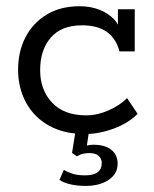

<svg xmlns="http://www.w3.org/2000/svg" viewBox="-20 -427 502 626"><path d="M257.4 10Q188.8 10 139.7 -17.4Q90.7 -44.8 64.9 -92.6Q39 -140.3 39 -199.7Q39 -258.8 63 -305.4Q87 -352 132 -379.3Q176.9 -406.7 239.7 -406.7Q274 -406.7 302.8 -395.8Q331.7 -384.9 351.2 -364.7Q370.6 -344.6 375.4 -315.8L364.5 -314.5V-396.7H419.3V-259.5H369.4Q347.4 -344.5 247.6 -344.5Q180.3 -344.5 145.6 -304.4Q110.9 -264.3 110.9 -198.4Q110.9 -133.8 149.8 -92.4Q188.7 -50.9 261.1 -50.9Q297.2 -50.9 333.9 -67.1Q370.6 -83.3 394.3 -107L428.7 -55.8Q397.7 -24.8 349.9 -7.4Q302.1 10 257.4 10ZM259 179.2Q232.8 179.2 209.9 174Q187 168.8 173.8 159.6L188.3 126.7Q200.1 134.1 216.4 139.4Q232.8 144.7 257.8 144.7Q311.8 144.7 311.8 104.1Q311.8 90.8 301.9 81.4Q292 72.1 271.7 72.1Q261.9 72.1 252.3 73.9Q242.7 75.8 230.6 82.6L214.9 71.7L227.9 -10H271.9L261.3 60.2L241.3 55.3Q252.3 50.3 262.9 47.6Q273.5 44.9 284.5 44.9Q322 44.9 342.8 61.3Q363.5 77.7 363.5 106.9Q363.5 139.8 334.2 159.5Q305 179.2 259 179.2Z"/></svg>

Font: Rokkitt SemiBold
Style: Regular
Weight: 600
Designer: Vernon Adams
Foundry: Vernon Adams
Version: Version 3.103